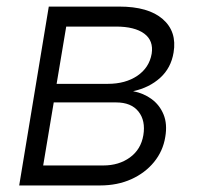

<svg xmlns="http://www.w3.org/2000/svg" viewBox="-20 -566 601 586"><path d="M38.6 0 128.9 -545.9H344.2Q432.6 -545.9 476.6 -507.8Q520.5 -469.7 509.8 -405.8Q502 -358.4 468.8 -328.4Q435.5 -298.3 386.2 -287.6Q418 -281.7 442.6 -263.7Q467.3 -245.6 479.2 -216.6Q491.2 -187.5 484.4 -147.9Q477.5 -105 450.2 -71.5Q422.9 -38.1 380.6 -19Q338.4 0 285.6 0ZM111.8 -61H295.4Q342.8 -61 376.5 -85.4Q410.2 -109.9 417.5 -153.3Q424.8 -197.8 402.6 -225.6Q380.4 -253.4 334.5 -253.4H144ZM152.8 -310.1H309.1Q362.8 -310.1 399.2 -334.7Q435.5 -359.4 442.9 -401.9Q449.2 -441.9 420.2 -463.4Q391.1 -484.9 334 -484.9H182.1Z"/></svg>

Font: Inter Light
Style: Italic
Weight: 300
Italic angle: -9.3988°
Designer: Rasmus Andersson
Foundry: rsms
Version: Version 4.001;git-66647c0bb